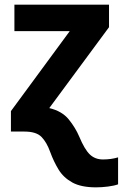

<svg xmlns="http://www.w3.org/2000/svg" viewBox="-20 -566 528 826"><path d="M393 240Q329 240 291 219Q253 198 232 163.5Q211 129 196 88Q181 46 158.5 23Q136 0 85 0H27V-88L280 -432H42V-546H449V-449L192 -101Q247 -88 276 -52Q305 -16 321 22Q344 77 366.5 98.5Q389 120 423 120Q458 120 488 111V227Q472 233 445 236.5Q418 240 393 240Z"/></svg>

Font: Noto IKEA Latin
Style: Bold
Weight: 700
Designer: Monotype Design Team
Foundry: Monotype Imaging Inc.
Version: Version 1.0